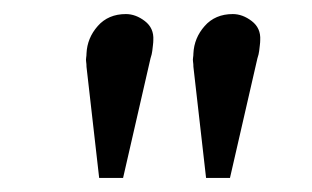

<svg xmlns="http://www.w3.org/2000/svg" viewBox="-20 -800 443 273"><path d="M155 -547H121L103 -705Q103 -709 102.5 -712Q102 -715 102.5 -718Q103 -721 103 -724Q104 -746 119 -763Q134 -780 159 -780Q173 -780 186 -770Q199 -760 198 -743Q198 -740 197.5 -736Q197 -732 196.5 -727.5Q196 -723 194 -717ZM307 -547H273L255 -705Q255 -709 254.5 -712Q254 -715 254.5 -718Q255 -721 255 -724Q256 -746 271 -763Q286 -780 311 -780Q325 -780 338 -770Q351 -760 350 -743Q350 -740 349.5 -736Q349 -732 348.5 -727.5Q348 -723 346 -717Z"/></svg>

Font: Literata
Style: Italic
Weight: 400
Italic angle: -2°
Designer: Latin by Veronika Burian and Jose Scaglione. Greek by Irene Vlachou. Cyrillic by Vera Evstafieva
Foundry: TypeTogether
Version: Version 3.103;gftools[0.9.29]